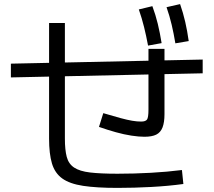

<svg xmlns="http://www.w3.org/2000/svg" viewBox="-20 -875 1040 935"><path d="M552 40Q450 40 384.5 30Q319 20 283 -6Q247 -32 233 -79Q219 -126 219 -200V-763H296V-200Q296 -145 305 -111Q314 -77 341 -59Q368 -41 419 -35Q470 -29 552 -29Q633 -29 714 -33.5Q795 -38 866 -47L873 21Q800 31 716.5 35.5Q633 40 552 40ZM33 -498V-565L967 -585V-518ZM683 -209Q656 -209 620 -214.5Q584 -220 544.5 -231Q505 -242 462 -257L483 -324Q533 -309 566.5 -300Q600 -291 623.5 -287Q647 -283 667 -283Q689 -283 696 -293Q703 -303 703 -341V-552V-637H781V-552V-319Q781 -279 771.5 -254.5Q762 -230 741 -219.5Q720 -209 683 -209ZM701 -653Q692 -701 681.5 -743.5Q671 -786 656 -829L722 -845Q738 -802 748.5 -758.5Q759 -715 767 -665ZM834 -664Q826 -712 816 -754.5Q806 -797 791 -840L857 -855Q872 -812 882 -768.5Q892 -725 899 -675Z"/></svg>

Font: M PLUS 1
Style: Regular
Weight: 400
Designer: Coji Morishita
Foundry: UNDERFOREST DESIGN
Version: Version 1.001